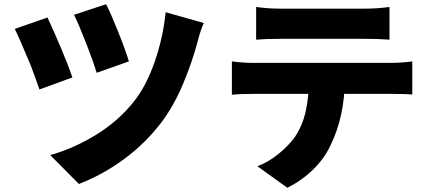

<svg xmlns="http://www.w3.org/2000/svg" viewBox="-20 -815 2040 910"><path d="M591 -524 438 -470Q423 -521 389.5 -607Q356 -693 331 -745L483 -795Q503 -756 537 -672Q571 -588 591 -524ZM916 -616Q890 -518 847.5 -417Q805 -316 748 -239Q671 -137 569.5 -62Q468 13 354 57L218 -80Q329 -111 435 -176Q541 -241 614 -333Q672 -405 712.5 -520.5Q753 -636 765 -757L946 -706Q930 -671 916 -616ZM323 -448 167 -391Q154 -429 126 -504Q72 -634 50 -678L205 -732Q235 -668 269 -587.5Q303 -507 323 -448Z M1310 -774H1563H1653H1710Q1767 -774 1826 -782V-627Q1777 -631 1710 -631H1462H1371H1310Q1238 -631 1194 -627V-782Q1250 -774 1310 -774ZM1180 -517H1445H1571H1689H1783H1835Q1855 -517 1885 -519Q1915 -521 1934 -524V-367Q1907 -370 1835 -370H1571H1445H1327H1233H1180Q1116 -370 1079 -366V-524Q1133 -517 1180 -517ZM1545 -123Q1516 -62 1463 -10.5Q1410 41 1342 75L1200 -27Q1249 -45 1297.5 -83.5Q1346 -122 1377 -165Q1413 -218 1428.5 -285.5Q1444 -353 1444 -437L1614 -438Q1614 -263 1545 -123Z"/></svg>

Font: Merged Yaku Han JP Black
Style: Regular
Weight: 900
Designer: Ryoko NISHIZUKA 西塚涼子 (kana, bopomofo & ideographs); Paul D. Hunt (Latin, Greek & Cyrillic); Sandoll Communications 산돌커뮤니
Foundry: Adobe
Version: Version 2.004